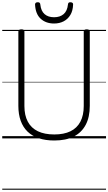

<svg xmlns="http://www.w3.org/2000/svg" viewBox="-20 -1236 967 1715"><path d="M465 19Q387 19 327 -1Q267 -21 226.5 -60Q186 -99 165 -157Q144 -215 144 -291V-955Q144 -965 150.5 -969.5Q157 -974 171 -974Q186 -974 192 -969.5Q198 -965 198 -955V-289Q198 -206 228.5 -149Q259 -92 318.5 -63.5Q378 -35 465 -35Q551 -35 609.5 -63.5Q668 -92 698 -149Q728 -206 728 -289V-955Q728 -965 734.5 -969.5Q741 -974 755 -974Q782 -974 782 -955V-291Q782 -190 745.5 -121Q709 -52 639 -16.5Q569 19 465 19ZM463 -1026Q390 -1026 343.5 -1068.5Q297 -1111 293 -1196Q293 -1205 299 -1210.5Q305 -1216 317 -1216Q329 -1216 334 -1211Q339 -1206 340 -1196Q346 -1138 378 -1110Q410 -1082 463 -1082Q516 -1082 548.5 -1110Q581 -1138 587 -1196Q588 -1206 592.5 -1211Q597 -1216 608 -1216Q621 -1216 627.5 -1210.5Q634 -1205 633 -1196Q631 -1140 608.5 -1102.5Q586 -1065 548.5 -1045.5Q511 -1026 463 -1026ZM0 449H927V459H0ZM0 -20H927V0H0ZM0 -505H927V-500H0ZM0 -969H927V-959H0Z"/></svg>

Font: Playwrite IT Trad Guides
Style: Regular
Weight: 400
Designer: Veronika Burian, José Scaglione
Foundry: TypeTogether
Version: Version 1.003